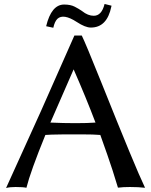

<svg xmlns="http://www.w3.org/2000/svg" viewBox="-20 -937 763 969"><path d="M10.7 11.7 186.5 -376 355.5 -757.8H392.6Q412.1 -718.8 491.2 -521.5Q665 -86.9 709 3.9L711.9 10.7Q679.7 6.8 635.7 6.8Q601.6 6.8 579.1 9.8H575.2L547.9 -78.1Q526.4 -144.5 486.3 -255.9Q453.1 -258.8 393.6 -258.8H305.7Q224.6 -257.8 209 -255.9Q133.8 -71.3 113.3 10.7Q97.7 6.8 58.6 6.8Q30.3 6.8 10.7 11.7ZM212.9 -804.7Q239.3 -914.1 303.7 -914.1Q335.9 -914.1 356.9 -903.3Q377.9 -892.6 394.5 -880.9Q423.8 -857.4 453.1 -857.4Q493.2 -857.4 507.8 -917L543 -908.2L542 -904.3Q520.5 -797.9 438.5 -797.9Q410.2 -797.9 367.2 -826.2Q299.8 -870.1 269.5 -841.8Q255.9 -828.1 249 -796.9ZM234.4 -318.4Q300.8 -315.4 361.3 -315.4Q421.9 -315.4 461.9 -318.4Q415 -442.4 351.6 -586.9Z"/></svg>

Font: GenEi LateMin P v2
Style: Medium
Weight: 500
Designer: o_tamon (Modified)
Foundry: o_tamon / Adobe Systems Incorporated / FONT 910 / Philipp H. Poll
Version: Version 2.1;Original Version 1.004